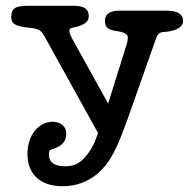

<svg xmlns="http://www.w3.org/2000/svg" viewBox="-20 -448 661 664"><path d="M149 85C149 72 153 70 160 68C199 57 209 38 209 13C209 -11 189 -27 162 -27C116 -27 75 16 75 85C75 150 115 196 196 196C263 196 312 165 345 124C371 91 391 49 424 -44L519 -313C524 -328 530 -336 544 -337C575 -339 613 -348 613 -375C613 -402 590 -411 555 -411H393C366 -411 343 -404 343 -375C343 -357 351 -345 380 -341C412 -337 422 -329 422 -319C422 -308 420 -299 414 -282L354 -90L238 -299C223 -326 220 -333 220 -342C220 -348 225 -351 230 -352C271 -360 287 -372 287 -392C287 -413 276 -428 235 -428H81C39 -428 19 -423 19 -390C19 -367 30 -357 81 -352C114 -349 122 -343 133 -324L319 12C310 40 297 71 272 98C254 117 237 127 205 127C165 127 149 111 149 85Z"/></svg>

Font: Life Savers
Style: ExtraBold
Weight: 800
Designer: Pablo Impallari, Rodrigo Fuenzalida, Brenda Gallo
Foundry: Pablo Impallari, Rodrigo Fuenzalida, Brenda Gallo
Version: Version 3.000